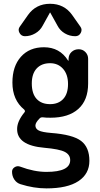

<svg xmlns="http://www.w3.org/2000/svg" viewBox="-20 -785 540 1035"><path d="M369.1 -704.1 413.1 -641.6Q424.8 -626 415.5 -607.9Q406.2 -589.8 385.7 -589.8Q355.5 -589.8 329.6 -605Q303.7 -620.1 290 -646.5L251 -716.8Q251 -717.8 250 -717.8Q249 -717.8 249 -716.8L210 -646.5Q196.3 -620.1 169.9 -605Q143.6 -589.8 114.3 -589.8Q94.7 -589.8 85 -607.9Q75.2 -626 86.9 -641.6L130.9 -704.1Q173.8 -764.6 250 -764.6Q326.2 -764.6 369.1 -704.1ZM250 -444.3Q204.1 -444.3 177.7 -416Q151.4 -387.7 151.4 -335Q151.4 -280.3 177.2 -252Q203.1 -223.6 250 -223.6Q294.9 -223.6 320.8 -251.5Q346.7 -279.3 346.7 -332Q346.7 -383.8 319.8 -414.1Q293 -444.3 250 -444.3ZM230.5 141.6Q358.4 141.6 358.4 78.1Q358.4 48.8 329.1 33.7Q299.8 18.6 219.7 11.7Q71.3 -1 72.3 -89.8Q72.3 -130.9 111.3 -178.7Q118.2 -185.5 110.4 -194.3Q46.9 -246.1 46.9 -339.8Q46.9 -427.7 92.8 -479Q138.7 -530.3 216.8 -530.3Q301.8 -530.3 346.7 -459Q346.7 -458 348.6 -458H349.6V-468.8Q350.6 -491.2 366.2 -505.4Q381.8 -519.5 404.3 -519.5Q425.8 -519.5 440.4 -504.4Q455.1 -489.3 455.1 -467.8V-335Q455.1 -245.1 402.3 -197.8Q349.6 -150.4 252 -150.4Q225.6 -150.4 213.9 -152.3Q200.2 -154.3 193.4 -146.5Q170.9 -124 170.9 -108.4Q170.9 -90.8 189 -81.5Q207 -72.3 254.9 -68.4Q372.1 -59.6 417 -25.4Q461.9 8.8 461.9 82Q461.9 152.3 402.8 191.4Q343.8 230.5 230.5 230.5Q162.1 230.5 90.8 208Q69.3 201.2 57.1 182.6Q44.9 164.1 44.9 140.6Q44.9 125 59.1 116.2Q73.2 107.4 88.9 113.3Q164.1 141.6 230.5 141.6Z"/></svg>

Font: Rounded-X Mgen+ 2m medium
Style: Regular
Weight: 500
Designer: [Source Han Sans]
Ryoko NISHIZUKA  (kana & ideographs); Paul D. Hunt (Latin, Greek & Cyrillic); Wenlong ZHANG  (bopomofo
Version: Version 1.059.20150602